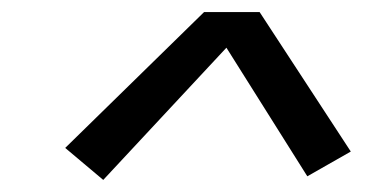

<svg xmlns="http://www.w3.org/2000/svg" viewBox="-20 -744 640 318"><path d="M151 -446 88 -499 318 -724H410L561 -493L489 -452L355 -665Z"/></svg>

Font: Iosevka Aile
Style: Italic
Weight: 400
Italic angle: -9°
Designer: Belleve Invis
Foundry: Belleve Invis
Version: Version 28.0.1; ttfautohint (v1.8.4)